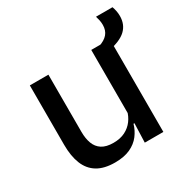

<svg xmlns="http://www.w3.org/2000/svg" viewBox="-144 -739 859 877"><g transform="rotate(-30 285.5 -300.0)"><path d="M154 -489V-187Q154 -152 163.8 -125.8Q173.5 -99.5 196 -85Q218.5 -70.5 256.5 -70.5Q292.5 -70.5 318.2 -83.5Q344 -96.5 360.5 -118.8Q377 -141 383.5 -168.5L399.5 -100.5H378.5Q370 -70 350.5 -44.5Q331 -19 298.5 -4Q266 11 218 11Q161 11 125.2 -10.8Q89.5 -32.5 72.8 -74.2Q56 -116 56 -176V-489ZM478 -489V0H380L384 -114.5L380 -120.5V-489ZM448.5 -446 420 -486Q451.5 -496 467.2 -514.5Q483 -533 483 -562Q483 -575 480.5 -586.8Q478 -598.5 474.5 -609.5H561.5Q565.5 -598.5 568.2 -585.8Q571 -573 571 -558Q571 -513.5 541.8 -485.8Q512.5 -458 448.5 -446Z"/></g></svg>

Font: Anek Latin Medium
Style: Regular
Weight: 500
Designer: Yesha Goshar
Foundry: Ek Type
Version: Version 1.003